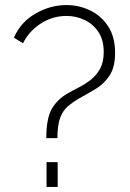

<svg xmlns="http://www.w3.org/2000/svg" viewBox="-20 -739 513 759"><path d="M163 -193Q163 -271 185 -309Q207 -347 248 -370Q269 -382 293.5 -394.5Q318 -407 340 -424.5Q362 -442 376 -468Q390 -494 390 -533Q390 -582 368.5 -613.5Q347 -645 313.5 -660.5Q280 -676 243 -676Q187 -676 140.5 -645.5Q94 -615 71 -568L35 -590Q62 -652 120.5 -685.5Q179 -719 243 -719Q292 -719 336 -698Q380 -677 407.5 -635Q435 -593 435 -530Q435 -474 413.5 -441Q392 -408 359 -388Q326 -368 291 -349Q269 -336 249.5 -320Q230 -304 218.5 -275Q207 -246 207 -193ZM164 0V-98H208V0Z"/></svg>

Font: Raleway Light
Style: Regular
Weight: 300
Designer: Matt McInerney, Pablo Impallari, Rodrigo Fuenzalida
Foundry: Matt McInerney, Pablo Impallari, Rodrigo Fuenzalida
Version: Version 4.026